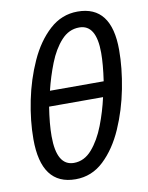

<svg xmlns="http://www.w3.org/2000/svg" viewBox="-83 -784 658 855"><g transform="rotate(-10 246.0 -357.0)"><path d="M480 -524Q480 -724 327 -724Q255 -724 200 -674Q145 -624 108.5 -543.5Q72 -463 53.5 -372Q35 -281 35 -198Q35 10 190 10Q263 10 317.5 -41.5Q372 -93 408 -175Q444 -257 462 -349.5Q480 -442 480 -524ZM322 -653Q399 -653 399 -525Q399 -473 388 -398H145Q160 -460 183 -518.5Q206 -577 240.5 -615Q275 -653 322 -653ZM117 -197Q117 -253 129 -329H373Q359 -266 335.5 -205Q312 -144 277 -103.5Q242 -63 195 -63Q117 -63 117 -197Z"/></g></svg>

Font: Noto Sans Display Condensed
Style: Italic
Weight: 400
Width: 3
Designer: Monotype Design team
Foundry: Monotype Imaging Inc.
Version: 1.000